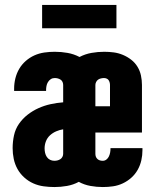

<svg xmlns="http://www.w3.org/2000/svg" viewBox="-20 -747 640 775"><path d="M200 8Q178 8 156 5Q134 2 114 -7Q94 -16 77.5 -31Q61 -46 50.5 -65Q40 -84 35.5 -105.5Q31 -127 31 -149Q31 -175 36.5 -200.5Q42 -226 56.5 -247Q71 -268 91.5 -284Q112 -300 135.5 -310.5Q159 -321 184 -326.5Q209 -332 235 -334V-404Q235 -410 232.5 -416Q230 -422 224.5 -425.5Q219 -429 213 -430.5Q207 -432 201 -432Q192 -432 185 -427.5Q178 -423 173.5 -415.5Q169 -408 167.5 -399.5Q166 -391 166 -383Q166 -382 166 -381.5Q166 -381 166 -380H37Q37 -382 37 -384.5Q37 -387 37 -389Q37 -410 42 -430.5Q47 -451 57.5 -469Q68 -487 84 -501Q100 -515 119 -523.5Q138 -532 159 -535Q180 -538 201 -538Q227 -538 252.5 -533.5Q278 -529 301 -517Q324 -529 349.5 -533.5Q375 -538 401 -538Q420 -538 439 -535.5Q458 -533 476 -525.5Q494 -518 509.5 -506Q525 -494 535 -477.5Q545 -461 549 -442Q553 -423 553 -404V-212H365V-126Q365 -120 367 -114.5Q369 -109 373.5 -105Q378 -101 383.5 -99.5Q389 -98 395 -98Q403 -98 409.5 -103Q416 -108 419.5 -115.5Q423 -123 424.5 -131Q426 -139 426 -147Q426 -147 426 -148Q426 -149 426 -149H555Q555 -147 555 -145Q555 -143 555 -141Q555 -120 550.5 -100Q546 -80 536 -62Q526 -44 510.5 -30Q495 -16 476 -7Q457 2 436.5 5Q416 8 395 8Q370 8 345 3.5Q320 -1 298 -13Q276 -1 250.5 3.5Q225 8 200 8ZM365 -318H424V-404Q424 -409 422.5 -414.5Q421 -420 418 -424Q415 -428 410 -430Q405 -432 400 -432Q394 -432 387.5 -430.5Q381 -429 376 -425.5Q371 -422 368 -416Q365 -410 365 -404ZM199 -98Q206 -98 212 -99.5Q218 -101 223.5 -104.5Q229 -108 232 -114Q235 -120 235 -126V-225Q221 -223 207 -217Q193 -211 182 -201Q171 -191 165.5 -177Q160 -163 160 -148Q160 -139 162 -130Q164 -121 169 -113.5Q174 -106 182 -102Q190 -98 199 -98ZM450 -633H150V-727H450Z"/></svg>

Font: Iosevka Slab Heavy Extended
Style: Regular
Weight: 900
Width: 7
Monospace: yes
Designer: Belleve Invis
Foundry: Belleve Invis
Version: Version 11.1.0; ttfautohint (v1.8.3)